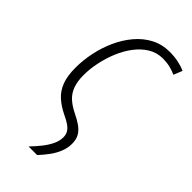

<svg xmlns="http://www.w3.org/2000/svg" viewBox="-235 -597 856 856"><g transform="rotate(45 193.5 -169.0)"><path d="M139.6 203.1Q161.1 180.7 179.7 157.5Q198.2 134.3 209.5 110.8Q220.7 87.4 220.7 64Q220.7 46.9 212.9 34.2Q205.1 21.5 189.7 11Q174.3 0.5 149.9 -10.7Q115.2 -27.8 90.3 -50.3Q65.4 -72.8 52.2 -106.9Q39.1 -141.1 39.1 -192.9Q39.1 -240.2 49.3 -289.6Q59.6 -338.9 80.1 -383.8Q100.6 -428.7 130.6 -464.1Q160.6 -499.5 199.7 -520Q238.8 -540.5 287.1 -540.5Q315.9 -540.5 341.6 -535.2Q367.2 -529.8 386.7 -520.5L370.1 -479.5Q353 -487.8 331.3 -492.9Q309.6 -498 286.1 -498Q248.5 -498 217.3 -479Q186 -460 161.9 -428Q137.7 -396 121.3 -356.2Q105 -316.4 96.4 -274.7Q87.9 -232.9 87.9 -195.8Q87.9 -156.2 97.9 -128.7Q107.9 -101.1 128.4 -82Q148.9 -63 180.7 -47.4Q206.1 -35.2 226.1 -21.5Q246.1 -7.8 257.3 10.7Q268.6 29.3 268.6 57.6Q268.6 84 258.3 109.6Q248 135.3 230.7 158.7Q213.4 182.1 193.8 203.1Z"/></g></svg>

Font: Open Sans SemiCondensed Light
Style: Italic
Weight: 300
Width: 4
Italic angle: -12°
Designer: Monotype Design Team
Foundry: Monotype Imaging Inc.
Version: Version 3.000